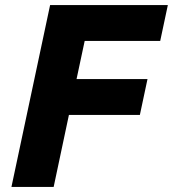

<svg xmlns="http://www.w3.org/2000/svg" viewBox="-20 -735 680 755"><path d="M25 0 177 -715H640L610 -574H313L281 -424H560L530 -283H251L191 0Z"/></svg>

Font: Wix Madefor Text ExtraBold
Style: Italic
Weight: 800
Italic angle: -12°
Designer: Dalton Maag Ltd
Foundry: Dalton Maag Ltd
Version: Version 3.100